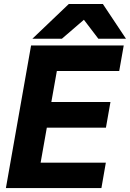

<svg xmlns="http://www.w3.org/2000/svg" viewBox="-20 -956 660 976"><path d="M138 -725H609L586 -595H269L241 -437.5H541.5L518.5 -307H218L186.5 -129H518L495.5 0H10ZM329.5 -935.5H503L620.5 -759H480L406.5 -855.5L294.5 -759H144.5Z"/></svg>

Font: JuliaMono ExtraBold
Style: Italic
Weight: 800
Italic angle: -9°
Monospace: yes
Designer: cormullion
Foundry: corm
Version: Version 0.057; ttfautohint (v1.8.4)